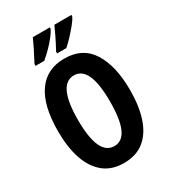

<svg xmlns="http://www.w3.org/2000/svg" viewBox="-223 -1048 1045 1172"><g transform="rotate(-30 299.5 -462.0)"><path d="M553 -358Q553 -245 525.5 -162.5Q498 -80 442 -35Q386 10 300 10Q214 10 158 -35.5Q102 -81 74 -163.5Q46 -246 46 -359Q46 -539 111 -632Q176 -725 300 -725Q429 -725 491 -626.5Q553 -528 553 -358ZM186 -358Q186 -109 300 -109Q356 -109 384 -170.5Q412 -232 412 -358Q412 -484 384 -545.5Q356 -607 300 -607Q186 -607 186 -358ZM472 -924Q463 -904 440.5 -876.5Q418 -849 392 -821Q366 -793 344 -774H279V-787Q304 -832 323.5 -873Q343 -914 352 -934H472ZM320 -924Q310 -903 289 -876.5Q268 -850 241.5 -823Q215 -796 188 -774H127V-787Q152 -834 171.5 -873.5Q191 -913 200 -934H320Z"/></g></svg>

Font: Noto Sans Telugu ExtraCondensed
Style: Bold
Weight: 700
Width: 2
Designer: Jelle Bosma - Monotype Design Team
Foundry: Monotype Imaging Inc.
Version: Version 2.005; ttfautohint (v1.8.4.7-5d5b)